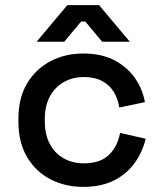

<svg xmlns="http://www.w3.org/2000/svg" viewBox="-20 -716 632 750"><path d="M305 14Q234 14 176.5 -16Q119 -46 85.5 -103Q52 -160 52 -240V-253Q52 -333 85.5 -389.5Q119 -446 176.5 -476.5Q234 -507 305 -507Q376 -507 426 -481Q476 -455 506.5 -412Q537 -369 546 -317L446 -296Q441 -329 425 -356Q409 -383 380 -399Q351 -415 307 -415Q264 -415 229.5 -395.5Q195 -376 175 -339.5Q155 -303 155 -251V-242Q155 -190 175 -153Q195 -116 229.5 -97Q264 -78 307 -78Q372 -78 406 -111.5Q440 -145 449 -197L549 -174Q537 -123 506.5 -80Q476 -37 426 -11.5Q376 14 305 14ZM123 -553 243 -696H367L487 -553H379L313 -632H297L231 -553Z"/></svg>

Font: Space Grotesk Light Medium
Style: Regular
Weight: 500
Version: Version 2.000